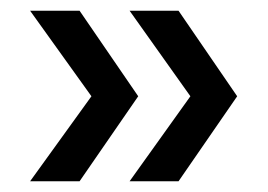

<svg xmlns="http://www.w3.org/2000/svg" viewBox="-20 -419 498 357"><path d="M221 -82H312L421 -240L312 -399H221L334 -240ZM36 -82H128L237 -240L128 -399H36L150 -240Z"/></svg>

Font: Outfit
Style: Regular
Weight: 400
Designer: Rodrigo Fuenzalida
Foundry: fragTYPE
Version: Version 1.100;gftools[0.9.27]